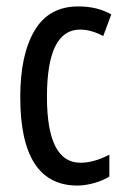

<svg xmlns="http://www.w3.org/2000/svg" viewBox="-20 -567 387 597"><path d="M221 10Q43 10 43 -265Q43 -397 87.5 -472Q132 -547 223 -547Q255 -547 280 -540.5Q305 -534 326 -522L301 -455Q263 -475 229 -475Q126 -475 126 -266Q126 -61 230 -61Q252 -61 274.5 -67.5Q297 -74 320 -86V-18Q299 -5 271.5 2.5Q244 10 221 10Z"/></svg>

Font: Noto Sans Lao ExtraCondensed
Style: Regular
Weight: 400
Width: 2
Designer: Monotype Design Team
Foundry: Monotype Imaging Inc.
Version: Version 2.003; ttfautohint (v1.8.4.7-5d5b)